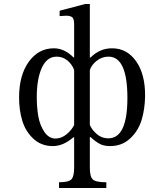

<svg xmlns="http://www.w3.org/2000/svg" viewBox="-20 -726 750 966"><path d="M515 191V220H277V191Q325 191 339 176.5Q353 162 353 118V-35H349Q298 9 246 9Q188 9 148.5 -27.5Q109 -64 92.5 -117.5Q76 -171 76 -235Q76 -348 125 -415.5Q174 -483 251 -483Q304 -483 350 -437H353V-604Q353 -631 343.5 -639Q334 -647 313 -647Q280 -645 280 -645V-672L409 -706H432V-437H436Q482 -483 544 -483Q619 -483 665 -417.5Q711 -352 710 -242Q709 -177 692.5 -122.5Q676 -68 635 -29.5Q594 9 534 9Q503 9 482 -2Q461 -13 436 -36H432V118Q432 163 447 177Q462 191 515 191ZM525 -30Q621 -30 621 -233Q621 -441 526 -441Q493 -441 467 -420.5Q441 -400 432 -374V-97Q443 -72 467.5 -51Q492 -30 525 -30ZM265 -441Q216 -441 190.5 -385Q165 -329 165 -238Q165 -184 173 -139.5Q181 -95 203.5 -62Q226 -29 259 -29Q289 -29 315 -50.5Q341 -72 353 -97V-374Q343 -402 319.5 -421.5Q296 -441 265 -441Z"/></svg>

Font: myMathFont
Style: Regular
Weight: 400
Designer: Ross Mills, John Hudson & Paul Hanslow, Tiro Typeworks Ltd; with prior portions MicroPress Inc., and Coen Hoffman. Math 
Foundry: Tiro Typeworks Ltd
Version: Version 2.13 b171